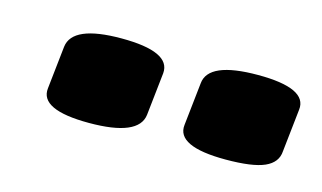

<svg xmlns="http://www.w3.org/2000/svg" viewBox="-35 -783 464 277"><g transform="rotate(15 197.5 -645.0)"><path d="M311 -580Q237 -580 241 -613L248 -677Q251 -710 325 -710Q399 -710 395 -677L388 -613Q387 -596 369 -588Q351 -580 311 -580ZM107 -580Q33 -580 37 -613L44 -677Q48 -710 121 -710Q195 -710 192 -677L185 -613Q181 -580 107 -580Z"/></g></svg>

Font: Asap ExtraBold
Style: Italic
Weight: 800
Italic angle: -6°
Designer: Pablo Cosgaya
Foundry: Omnibus-Type
Version: Version 3.001; ttfautohint (v1.8.4.7-5d5b)